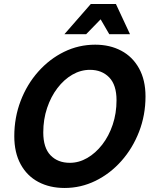

<svg xmlns="http://www.w3.org/2000/svg" viewBox="-20 -923 767 954"><path d="M51 -246Q51 -339 82.5 -421.5Q114 -504 170 -567Q226 -630 298.5 -665.5Q371 -701 453 -701Q526 -701 582.5 -671Q639 -641 671 -583Q703 -525 703 -444Q703 -351 671 -268.5Q639 -186 583 -123Q527 -60 454.5 -24.5Q382 11 301 11Q227 11 170.5 -19Q114 -49 82.5 -107Q51 -165 51 -246ZM195 -265Q195 -189 231 -151.5Q267 -114 327 -114Q372 -114 413.5 -138Q455 -162 488 -204.5Q521 -247 540 -303.5Q559 -360 559 -425Q559 -501 522.5 -538.5Q486 -576 427 -576Q381 -576 339.5 -552Q298 -528 265.5 -485.5Q233 -443 214 -386.5Q195 -330 195 -265ZM300 -753 431 -903H556L626 -753H523L480 -827L408 -753Z"/></svg>

Font: Radio Canada SemiBold
Style: Italic
Weight: 600
Italic angle: -12°
Designer: Charles Daoud, Etienne Aubert Bonn, Alexandre Saumier Demers, Jacques Le Bailly
Foundry: Radio-Canada
Version: Version 2.104; ttfautohint (v1.8.4.7-5d5b);gftools[0.9.28.de